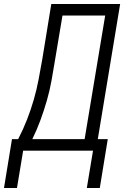

<svg xmlns="http://www.w3.org/2000/svg" viewBox="-47 -755 667 962"><path d="M-27 187 13 -58H44Q69 -106 88.5 -156Q108 -206 122.5 -256.5Q137 -307 146.5 -357.5Q156 -408 165 -459L210 -735H555L443 -58H493L453 187H388L419 0H69L38 187ZM115 -58H377L480 -677H266L228 -450Q220 -400 211 -350.5Q202 -301 188 -252Q174 -203 156 -154Q138 -105 115 -58Z"/></svg>

Font: Iosevka Aile Light Oblique
Style: Regular
Weight: 300
Italic angle: -9°
Designer: Belleve Invis
Foundry: Belleve Invis
Version: Version 31.1.0; ttfautohint (v1.8.4)